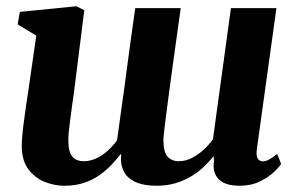

<svg xmlns="http://www.w3.org/2000/svg" viewBox="-20 -584 951 614"><path d="M216.5 -288Q213.5 -268 210.5 -246Q207.5 -224 204.8 -203.2Q202 -182.5 200.2 -165.2Q198.5 -148 198.5 -136.5Q198.5 -99 210.8 -83.8Q223 -68.5 248 -68.5Q268.5 -68.5 288.2 -77.8Q308 -87 325 -102.5Q342 -118 354.5 -135.5Q360 -177 366 -220.2Q372 -263.5 378 -305.5Q383.5 -347.5 389.2 -390.2Q395 -433 400.8 -475Q406.5 -517 412.5 -558H558Q550.5 -504 542.5 -447.5Q534.5 -391 527.5 -338.8Q520.5 -286.5 514.8 -243.5Q509 -200.5 505.8 -172.2Q502.5 -144 502.5 -137Q502.5 -99.5 515.2 -84Q528 -68.5 552 -68.5Q573.5 -68.5 593.5 -78.8Q613.5 -89 630.8 -104.8Q648 -120.5 661 -138.5L718.5 -558H864L801 -104.5Q799 -85 804.5 -76.5Q810 -68 820 -68Q829 -68 838.5 -72.8Q848 -77.5 866.5 -91.5L879 -60Q874 -51 856.5 -34.2Q839 -17.5 811 -3.8Q783 10 746.5 10Q699 10 678.8 -11.5Q658.5 -33 664.5 -69L663 -84.5Q649.5 -67.5 631.8 -50.5Q614 -33.5 591.2 -20Q568.5 -6.5 541.2 1.8Q514 10 481 10Q438.5 10 412.2 -2.5Q386 -15 375.2 -37Q364.5 -59 367.5 -86.5L366.5 -92Q353.5 -75 336.5 -57Q319.5 -39 297.5 -23.5Q275.5 -8 247.8 1Q220 10 185.5 10Q155 10 124 -2Q93 -14 71.8 -41.2Q50.5 -68.5 49.5 -114.5Q49.5 -131.5 51.5 -153Q53.5 -174.5 56.8 -198Q60 -221.5 63.2 -245.2Q66.5 -269 70 -290L96 -470L36.5 -506L43.5 -546L224.5 -564L249.5 -551.5Z"/></svg>

Font: Merriweather 28pt ExtraBold
Style: Italic
Weight: 800
Italic angle: -7.8°
Version: Version 2.101